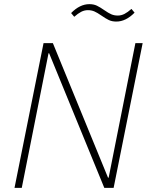

<svg xmlns="http://www.w3.org/2000/svg" viewBox="-20 -906 721 926"><path d="M217 -649H214L85 0H50L190 -698H235L501 -49H504L633 -698H668L528 0H483ZM541 -802Q520 -802 504.5 -809.5Q489 -817 469 -831Q449 -845 435 -851Q421 -857 404 -857Q387 -857 371.5 -849Q356 -841 338 -825L323 -843Q365 -886 411 -886Q432 -886 447.5 -878.5Q463 -871 483 -857Q503 -843 517 -837Q531 -831 548 -831Q565 -831 580.5 -839Q596 -847 614 -863L629 -845Q587 -802 541 -802Z"/></svg>

Font: IBM Plex Sans ExtLt
Style: Italic
Weight: 200
Italic angle: -11°
Designer: Mike Abbink, Paul van der Laan, Pieter van Rosmalen
Foundry: Bold Monday
Version: Version 3.005